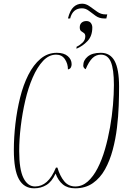

<svg xmlns="http://www.w3.org/2000/svg" viewBox="-20 -1010 697 1040"><path d="M348 -910Q359 -954 378.5 -972Q398 -990 425 -990Q446 -990 466 -975.5Q486 -961 506.5 -946.5Q527 -932 551 -932H561L556 -910H545Q518 -910 498.5 -924Q479 -938 461.5 -951.5Q444 -965 424 -965Q374 -965 360 -910ZM395 -757Q411 -764 426.5 -778.5Q442 -793 442 -813Q442 -826 434.5 -831Q427 -836 419.5 -841.5Q412 -847 412 -862Q412 -878 422 -887Q432 -896 448 -896Q464 -896 472 -885.5Q480 -875 480 -861Q480 -815 454 -787.5Q428 -760 394 -746ZM165 10Q110 10 82.5 -39.5Q55 -89 55 -198Q55 -266 63.5 -339.5Q72 -413 89 -481.5Q106 -550 133.5 -604.5Q161 -659 199.5 -691.5Q238 -724 288 -724Q326 -724 347 -706Q368 -688 368 -662Q368 -652 363.5 -644Q359 -636 348 -634Q348 -665 331.5 -689.5Q315 -714 284 -714Q245 -714 213.5 -680.5Q182 -647 157.5 -591Q133 -535 117 -466Q101 -397 92.5 -326Q84 -255 84 -192Q84 -92 107 -46Q130 0 170 0Q205 0 233 -24.5Q261 -49 283 -102H291Q305 -56 328 -28Q351 0 388 0Q425 0 455 -26.5Q485 -53 508.5 -98.5Q532 -144 548.5 -201Q565 -258 576 -320Q587 -382 592 -441.5Q597 -501 597 -550Q597 -635 580.5 -674.5Q564 -714 526 -714Q500 -714 480.5 -695Q461 -676 444 -635Q431 -642 431 -655Q431 -684 455.5 -704Q480 -724 526 -724Q577 -724 601 -679.5Q625 -635 625 -540Q625 -495 623 -437.5Q621 -380 613.5 -318Q606 -256 590.5 -198Q575 -140 549 -93Q523 -46 483 -18Q443 10 387 10Q346 10 320.5 -11Q295 -32 281 -70Q261 -26 231.5 -8Q202 10 165 10Z"/></svg>

Font: Noto Serif Display ExtraCondensed Thin
Style: Italic
Weight: 100
Width: 2
Italic angle: -12°
Designer: Monotype Design Team
Foundry: Monotype Imaging Inc.
Version: Version 2.009